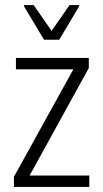

<svg xmlns="http://www.w3.org/2000/svg" viewBox="-20 -739 408 759"><path d="M35 0V-40L270 -465H43V-510H331V-470L97 -45H333V0ZM154 -582 75 -714V-719H113L184 -617L255 -719H293V-714L214 -582Z"/></svg>

Font: Saira Condensed Light
Style: Regular
Weight: 300
Width: 3
Designer: Hector Gatti with collaboration of the Omnibus-Type team
Foundry: Omnibus-Type
Version: Version 1.101